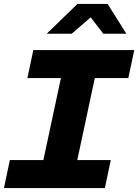

<svg xmlns="http://www.w3.org/2000/svg" viewBox="-31 -954 701 974"><path d="M-11 0 19 -142H189L278 -558H108L138 -700H650L620 -558H450L361 -142H531L501 0ZM206 -783 362 -934H515L610 -783H493L429 -866L333 -783Z"/></svg>

Font: Red Hat Mono
Style: Italic
Weight: 400
Italic angle: -12°
Monospace: yes
Designer: Pentagram, MCKL
Foundry: MCKL
Version: Version 1.030